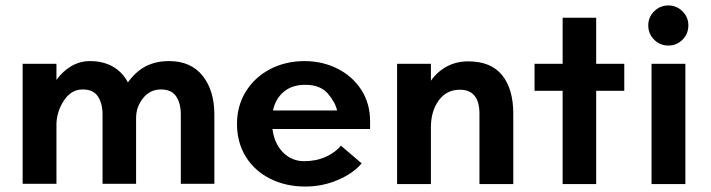

<svg xmlns="http://www.w3.org/2000/svg" viewBox="-20 -675 2608 704"><path d="M63 -441H187V-382Q210 -414 241.5 -432.5Q273 -451 311 -451Q357 -451 392.5 -431.5Q428 -412 449 -373Q478 -413 514.5 -432Q551 -451 600 -451Q680 -451 723 -397Q766 -343 766 -255V-1H643V-255Q643 -296 626 -321.5Q609 -347 570 -347Q530 -347 504.5 -315Q479 -283 479 -242V-1H356V-255Q356 -296 339 -321.5Q322 -347 283 -347Q242 -347 215.5 -308Q189 -269 187 -222V-1H63Z M849 -221Q849 -287 881.5 -339.5Q914 -392 970.5 -421.5Q1027 -451 1097 -451Q1162 -451 1217 -423.5Q1272 -396 1304.5 -346Q1337 -296 1337 -230V-202H979Q986 -148 1018 -116Q1050 -84 1095 -84Q1139 -84 1174.5 -100Q1210 -116 1230 -141L1306 -76Q1275 -39 1218.5 -15Q1162 9 1100 9Q1028 9 971 -19.5Q914 -48 881.5 -100Q849 -152 849 -221ZM1216 -270Q1209 -301 1181.5 -332.5Q1154 -364 1099 -364Q1051 -364 1020.5 -338.5Q990 -313 981 -270Z M1436 -441H1560V-379Q1583 -412 1618 -431Q1653 -450 1697 -450Q1780 -450 1821 -399.5Q1862 -349 1862 -258V0H1738V-258Q1738 -346 1666 -346Q1617 -346 1588.5 -306.5Q1560 -267 1560 -208V0H1436Z M2043 -342H1940V-441H2043V-610H2166V-441H2269V-342H2166V0H2043Z M2369 -441H2493V0H2369ZM2431 -655Q2461 -655 2482.5 -633.5Q2504 -612 2504 -582Q2504 -551 2482.5 -529.5Q2461 -508 2431 -508Q2400 -508 2378.5 -529.5Q2357 -551 2357 -582Q2357 -612 2378.5 -633.5Q2400 -655 2431 -655Z"/></svg>

Font: Teachers SemiBold
Style: Regular
Weight: 600
Designer: Alfredo Marco Pradil & Chank Diesel
Version: Version 0.009